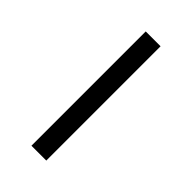

<svg xmlns="http://www.w3.org/2000/svg" viewBox="-294 -854 1188 1188"><g transform="rotate(45 300.0 -260.0)"><path d="M235 240V-760H365V240Z"/></g></svg>

Font: Noto Sans Mono Extra
Style: Regular
Weight: 800
Designer: Monotype Design Team
Foundry: Monotype Imaging Inc.
Version: Version 1.900